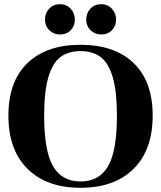

<svg xmlns="http://www.w3.org/2000/svg" viewBox="-20 -883 766 913"><path d="M20 -333Q20 -170 111 -80Q202 10 363 10Q524 10 615 -80Q706 -170 706 -333Q706 -496 615.5 -583Q525 -670 363 -670Q201 -670 110.5 -583Q20 -496 20 -333ZM190 -333Q190 -447 209.5 -514.5Q229 -582 266.5 -611Q304 -640 363 -640Q422 -640 459.5 -611Q497 -582 516.5 -514.5Q536 -447 536 -333Q536 -164 493.5 -92Q451 -20 363 -20Q275 -20 232.5 -92Q190 -164 190 -333ZM194 -790Q194 -821 214 -842Q234 -863 265 -863Q297 -863 316.5 -841Q336 -819 336 -790Q336 -760 316.5 -739.5Q297 -719 265 -719Q236 -719 215 -739Q194 -759 194 -790ZM390 -790Q390 -821 410 -842Q430 -863 461 -863Q493 -863 512.5 -841Q532 -819 532 -790Q532 -760 512.5 -739.5Q493 -719 461 -719Q432 -719 411 -739Q390 -759 390 -790Z"/></svg>

Font: FFF_NEPSZA-BADSAG Bold
Style: Regular
Weight: 700
Designer: bBox Type GmbH
Foundry: bBox Type GmbH
Version: Version 0.002